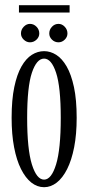

<svg xmlns="http://www.w3.org/2000/svg" viewBox="-20 -730 352 760"><path d="M154.5 11Q127.5 11 104.2 -7.2Q81 -25.5 63.2 -60.8Q45.5 -96 35.8 -147Q26 -198 26 -263.5Q26 -335 36.5 -385.2Q47 -435.5 65 -467Q83 -498.5 106 -513Q129 -527.5 154.5 -527.5Q179.5 -527.5 202.5 -513Q225.5 -498.5 243.8 -467Q262 -435.5 272.8 -385.2Q283.5 -335 283.5 -263.5Q283.5 -198 273.5 -147Q263.5 -96 245.8 -60.8Q228 -25.5 204.5 -7.2Q181 11 154.5 11ZM154.5 -19Q183.5 -19 202 -79.2Q220.5 -139.5 220.5 -263.5Q220.5 -386 202 -442Q183.5 -498 154.5 -498Q125 -498 106.2 -442Q87.5 -386 87.5 -263.5Q87.5 -139.5 106.2 -79.2Q125 -19 154.5 -19ZM211.5 -562.5Q196.5 -562.5 185.8 -573Q175 -583.5 175 -597.5Q175 -613 185.8 -624.2Q196.5 -635.5 211.5 -635.5Q225.5 -635.5 236.2 -624.2Q247 -613 247 -597.5Q247 -583.5 236.2 -573Q225.5 -562.5 211.5 -562.5ZM98.5 -562.5Q85 -562.5 74 -573Q63 -583.5 63 -597.5Q63 -613 74 -624.2Q85 -635.5 98.5 -635.5Q113.5 -635.5 124.5 -624.2Q135.5 -613 135.5 -597.5Q135.5 -583.5 124.5 -573Q113.5 -562.5 98.5 -562.5ZM55 -680.5V-709.5H255.5V-680.5Z"/></svg>

Font: Imbue 24pt Light
Style: Regular
Weight: 300
Designer: Tyler Finck
Foundry: Etcetera Type Company
Version: Version 1.102